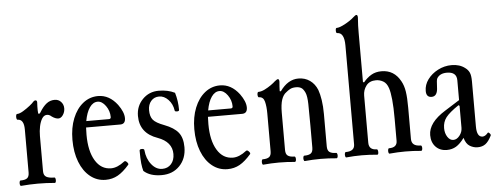

<svg xmlns="http://www.w3.org/2000/svg" viewBox="-49 -855 2570 995"><g transform="rotate(-5 1236.0 -357.5)"><path d="M24 4Q20 4 18.5 -3Q17 -10 18.5 -17Q20 -24 24 -24Q47 -24 58 -32Q69 -40 69 -62V-285Q69 -339 36 -339Q32 -339 30.5 -346.5Q29 -354 30.5 -361.5Q32 -369 36 -369Q49 -369 68 -380.5Q87 -392 104 -405.5Q121 -419 125 -425Q131 -431 136 -431Q145 -431 145 -420Q144 -409 144 -398.5Q144 -388 144 -378Q144 -360 148 -360Q154 -360 158 -368Q175 -396 193.5 -410.5Q212 -425 236 -425Q256 -425 269 -411Q282 -397 282 -377Q282 -358 271.5 -342.5Q261 -327 247 -327Q241 -327 232.5 -330Q224 -333 214 -340Q206 -347 200.5 -349Q195 -351 190 -351Q174 -351 164 -335Q154 -319 149 -295Q144 -271 144 -245V-62Q144 -40 158 -32Q172 -24 200 -24Q204 -24 205.5 -17Q207 -10 205.5 -3Q204 4 200 4Q178 2 156.5 1Q135 0 112 0Q90 0 68.5 1Q47 2 24 4Z M464 11Q419 11 384 -17Q349 -45 329.5 -95Q310 -145 310 -210Q310 -273 329.5 -321.5Q349 -370 383.5 -397.5Q418 -425 462 -425Q520 -425 562 -370Q591 -330 591 -299Q591 -268 564 -268H386Q385 -250 385 -230Q385 -145 415 -95.5Q445 -46 497 -46Q530 -46 567 -75Q573 -80 581.5 -71Q590 -62 587 -57Q556 -21 527.5 -5Q499 11 464 11ZM457 -396Q433 -396 415.5 -371Q398 -346 390 -301H508Q518 -301 518 -311Q518 -343 499 -369.5Q480 -396 457 -396Z M755 12Q695 12 662 -18Q657 -35 654.5 -58Q652 -81 652 -124Q652 -132 664 -132Q677 -132 677 -124Q681 -80 705 -50Q729 -20 761 -20Q790 -20 807.5 -40Q825 -60 825 -92Q825 -155 751 -182Q659 -214 659 -304Q659 -355 693 -390Q727 -425 777 -425Q825 -425 861 -407Q874 -364 874 -317Q874 -310 863 -310Q851 -310 851 -316Q846 -350 824.5 -372.5Q803 -395 777 -395Q751 -395 735 -376.5Q719 -358 719 -329Q719 -296 733.5 -278.5Q748 -261 791 -245Q841 -226 863 -198.5Q885 -171 885 -122Q885 -63 849 -25.5Q813 12 755 12Z M1098 11Q1053 11 1018 -17Q983 -45 963.5 -95Q944 -145 944 -210Q944 -273 963.5 -321.5Q983 -370 1017.5 -397.5Q1052 -425 1096 -425Q1154 -425 1196 -370Q1225 -330 1225 -299Q1225 -268 1198 -268H1020Q1019 -250 1019 -230Q1019 -145 1049 -95.5Q1079 -46 1131 -46Q1164 -46 1201 -75Q1207 -80 1215.5 -71Q1224 -62 1221 -57Q1190 -21 1161.5 -5Q1133 11 1098 11ZM1091 -396Q1067 -396 1049.5 -371Q1032 -346 1024 -301H1142Q1152 -301 1152 -311Q1152 -343 1133 -369.5Q1114 -396 1091 -396Z M1284 4Q1280 4 1278.5 -3Q1277 -10 1278.5 -17Q1280 -24 1284 -24Q1306 -24 1317 -32Q1328 -40 1328 -62V-259Q1328 -295 1321.5 -320.5Q1315 -346 1292 -346Q1288 -346 1286.5 -353Q1285 -360 1286.5 -367Q1288 -374 1292 -374Q1307 -374 1325 -383Q1343 -392 1358.5 -403Q1374 -414 1381 -421Q1393 -431 1398 -431Q1405 -431 1405 -417Q1404 -409 1403 -392Q1402 -375 1402 -368L1408 -367Q1449 -425 1504 -425Q1538 -425 1563.5 -407Q1589 -389 1602 -357Q1610 -335 1615 -303Q1620 -271 1620 -230V-62Q1620 -40 1631.5 -32Q1643 -24 1665 -24Q1670 -24 1671.5 -17Q1673 -10 1671.5 -3Q1670 4 1665 4Q1645 2 1624 1Q1603 0 1583 0Q1562 0 1541.5 1Q1521 2 1500 4Q1496 4 1494.5 -3Q1493 -10 1494.5 -17Q1496 -24 1500 -24Q1523 -24 1534 -32Q1545 -40 1545 -62V-176Q1545 -248 1544 -289Q1543 -330 1535 -348Q1526 -368 1515 -374.5Q1504 -381 1488 -381Q1469 -381 1457 -374.5Q1445 -368 1436 -360Q1420 -349 1411.5 -324Q1403 -299 1403 -256V-62Q1403 -40 1414.5 -32Q1426 -24 1448 -24Q1453 -24 1454.5 -17Q1456 -10 1454.5 -3Q1453 4 1448 4Q1428 2 1407.5 1Q1387 0 1366 0Q1345 0 1324.5 1Q1304 2 1284 4Z M1716 4Q1712 4 1710.5 -3Q1709 -10 1710.5 -17Q1712 -24 1716 -24Q1762 -24 1762 -60V-574Q1762 -642 1725 -642Q1719 -642 1719 -655.5Q1719 -669 1725 -669Q1737 -669 1756 -678Q1775 -687 1791.5 -698Q1808 -709 1815 -716Q1827 -727 1832 -727Q1839 -727 1839 -713Q1837 -690 1836.5 -670.5Q1836 -651 1836 -634V-377L1842 -376Q1861 -399 1883.5 -412Q1906 -425 1936 -425Q2002 -425 2035 -364Q2048 -341 2053 -309Q2058 -277 2058 -224V-62Q2058 -24 2105 -24Q2110 -24 2111.5 -17Q2113 -10 2111.5 -3Q2110 4 2105 4Q2085 2 2064.5 1Q2044 0 2023 0Q2003 0 1982.5 1Q1962 2 1941 4Q1937 4 1935.5 -3Q1934 -10 1935.5 -17Q1937 -24 1941 -24Q1983 -24 1983 -59V-173Q1983 -234 1979 -273.5Q1975 -313 1968 -334Q1959 -361 1941 -371Q1923 -381 1904 -381Q1870 -381 1853 -358.5Q1836 -336 1836 -307V-62Q1836 -24 1877 -24Q1881 -24 1882.5 -17Q1884 -10 1883 -3Q1882 4 1877 4Q1857 2 1837 1Q1817 0 1797 0Q1777 0 1756.5 1Q1736 2 1716 4Z M2239 11Q2203 11 2181 -12Q2159 -35 2159 -73Q2159 -138 2248 -193L2324 -241V-344Q2324 -388 2273 -388Q2237 -388 2222 -364Q2217 -357 2216 -318Q2215 -270 2184 -270Q2156 -270 2156 -303Q2156 -335 2176 -362.5Q2196 -390 2229.5 -407.5Q2263 -425 2301 -425Q2343 -425 2371 -403Q2385 -393 2392 -378Q2399 -363 2399 -331V-97Q2399 -42 2429 -42Q2443 -42 2457 -59Q2460 -63 2467 -55.5Q2474 -48 2471 -43Q2456 -13 2439.5 -1Q2423 11 2399 11Q2378 11 2358.5 -0.5Q2339 -12 2330 -44Q2308 -14 2287 -1.5Q2266 11 2239 11ZM2277 -38Q2295 -38 2309.5 -56.5Q2324 -75 2324 -97V-211L2319 -215Q2270 -182 2252 -158.5Q2234 -135 2234 -103Q2234 -76 2246.5 -57Q2259 -38 2277 -38Z"/></g></svg>

Font: Junicode Two Beta Condensed
Style: Regular
Weight: 400
Width: 3
Designer: Peter S. Baker
Foundry: Briery Creek Software
Version: Version 1.053; ttfautohint (v1.8.4)